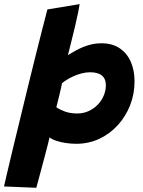

<svg xmlns="http://www.w3.org/2000/svg" viewBox="-78 -716 698 934"><path d="M98.5 197.5 -58.5 191Q-54.5 173.5 -43.8 127Q-33 80.5 -17 14.2Q-1 -52 17.8 -129.2Q36.5 -206.5 56 -286.5Q75.5 -366.5 94 -440.5Q112.5 -514.5 127.8 -574.2Q143 -634 152.5 -670L309.5 -696Q307.5 -682.5 302 -655.2Q296.5 -628 288.2 -592.8Q280 -557.5 270.5 -519.8Q261 -482 252.5 -448Q270.5 -459 289 -469.2Q307.5 -479.5 327.8 -487.8Q348 -496 369.5 -500.8Q391 -505.5 414.5 -505.5Q468.5 -505.5 504.5 -481Q540.5 -456.5 558.5 -414.8Q576.5 -373 576.5 -320.5Q576.5 -258.5 554.8 -203.5Q533 -148.5 494.2 -106.2Q455.5 -64 404 -40.2Q352.5 -16.5 293 -16.5Q267.5 -16.5 241 -20.5Q214.5 -24.5 193.8 -31.8Q173 -39 163 -48Q161 -38.5 155.5 -16.2Q150 6 142.2 34.8Q134.5 63.5 126.5 94Q118.5 124.5 111 151.8Q103.5 179 98.5 197.5ZM298 -164Q327 -164 352.2 -175.2Q377.5 -186.5 396.5 -205.8Q415.5 -225 426.2 -250Q437 -275 437 -302Q437 -332.5 417.8 -348.5Q398.5 -364.5 360.5 -364.5Q340 -364.5 319 -359Q298 -353.5 279.2 -345Q260.5 -336.5 246 -327.2Q231.5 -318 223.5 -311Q222.5 -304.5 219.8 -292.5Q217 -280.5 213.8 -266.2Q210.5 -252 207 -237.8Q203.5 -223.5 200.5 -211.8Q197.5 -200 196 -194Q210.5 -184 236.5 -174Q262.5 -164 298 -164Z"/></svg>

Font: Grandstander Thin
Style: Bold Italic
Weight: 700
Italic angle: -15°
Version: Version 1.200